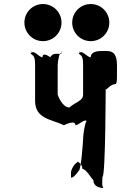

<svg xmlns="http://www.w3.org/2000/svg" viewBox="-20 -986 656 952"><path d="M193 -966C142 -966 101 -925 101 -874C101 -823 142 -782 193 -782C244 -782 285 -823 285 -874C285 -925 244 -966 193 -966ZM430 -966C379 -966 338 -925 338 -874C338 -823 379 -782 430 -782C481 -782 522 -823 522 -874C522 -925 481 -966 430 -966ZM486 -733C468 -733 430 -732 430 -702C412 -702 384 -742 374 -722C374 -722 372 -749 372 -719C382 -710 392 -711 392 -664V-517C392 -485 358 -483 324 -453C288 -453 266 -515 266 -517V-664C266 -681 276 -740 286 -719C286 -719 284 -752 284 -722C274 -712 247 -732 229 -702C229 -702 191 -732 191 -702C173 -702 146 -742 136 -722C136 -722 133 -749 133 -719C143 -710 154 -711 154 -664V-486C154 -395 237 -395 297 -365C297 -365 354 -395 354 -365C371 -365 403 -403 412 -382C412 -382 409 -415 409 -385C400 -376 392 -314 392 -297C392 -286 382 -139 370 -139C358 -121 342 -103 332 -105V-134C342 -174 369 -185 369 -185C351 -185 388 -184 388 -149C406 -149 433 -102 443 -92C443 -62 473 -54 493 -54C483 -63 488 -92 488 -109C504 -109 504 -582 504 -548C504 -531 516 -559 544 -568C562 -568 560 -572 560 -661C560 -741 522 -733 486 -733Z"/></svg>

Font: Hussar Przerywany
Style: Regular
Weight: 400
Foundry: Cannot Into Space Fonts
Version: Version 0.982